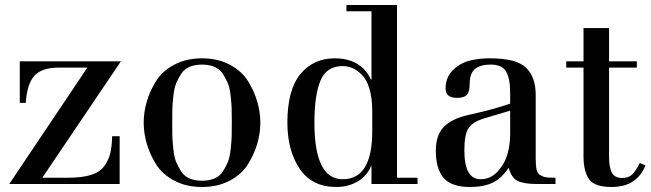

<svg xmlns="http://www.w3.org/2000/svg" viewBox="-20 -735 2599 767"><path d="M83 -324H59V-490H463L149 -25H251Q307 -25 343 -36Q379 -47 396.5 -71.5Q414 -96 420.5 -122.5Q427 -149 428 -191H458V0H17L329 -465H215Q147 -465 117.5 -432.5Q88 -400 83 -324Z M566 -162Q554 -204 554 -245Q554 -286 566 -328Q578 -370 603 -410.5Q628 -451 676 -476.5Q724 -502 787 -502Q850 -502 898 -476.5Q946 -451 971 -410.5Q996 -370 1008 -328Q1020 -286 1020 -245Q1020 -204 1008 -162Q996 -120 971 -79.5Q946 -39 898 -13.5Q850 12 787 12Q724 12 676 -13.5Q628 -39 603 -79.5Q578 -120 566 -162ZM668.5 -299.5Q668 -280 668 -245Q668 -210 668.5 -190.5Q669 -171 672.5 -139Q676 -107 683.5 -88.5Q691 -70 703.5 -50.5Q716 -31 737.5 -22Q759 -13 787 -13Q815 -13 836.5 -22Q858 -31 870.5 -50.5Q883 -70 890.5 -88.5Q898 -107 901.5 -139Q905 -171 905.5 -190.5Q906 -210 906 -245Q906 -280 905.5 -299.5Q905 -319 901.5 -351Q898 -383 890.5 -401.5Q883 -420 870.5 -439.5Q858 -459 836.5 -468Q815 -477 787 -477Q759 -477 737.5 -468Q716 -459 703.5 -439.5Q691 -420 683.5 -401.5Q676 -383 672.5 -351Q669 -319 668.5 -299.5Z M1464 0V-71H1462Q1446 -32 1408.5 -10Q1371 12 1324 12Q1226 12 1177 -61Q1128 -134 1128 -245Q1128 -376 1180 -439Q1232 -502 1317 -502Q1422 -502 1462 -417H1464V-690H1364V-715H1566V-25H1648V0ZM1467 -210V-292Q1467 -344 1455.5 -381.5Q1444 -419 1424.5 -437.5Q1405 -456 1386.5 -463.5Q1368 -471 1349 -471Q1284 -471 1260 -412.5Q1236 -354 1236 -245Q1236 -19 1349 -19Q1467 -19 1467 -210Z M1848 -275 1908 -289Q1965 -303 2018 -321V-363Q2018 -421 2002 -449Q1986 -477 1940 -477Q1899 -477 1877.5 -459.5Q1856 -442 1856 -396Q1856 -367 1844.5 -355.5Q1833 -344 1806 -344Q1760 -344 1760 -381Q1760 -426 1789 -454.5Q1818 -483 1855 -492.5Q1892 -502 1937 -502Q2043 -502 2081.5 -464.5Q2120 -427 2120 -356V-102Q2120 -74 2123.5 -58Q2127 -42 2139 -35Q2151 -28 2162.5 -26.5Q2174 -25 2199 -25V0H2123Q2074 0 2048.5 -12Q2023 -24 2012 -65Q1984 -22 1947.5 -5Q1911 12 1858 12Q1783 12 1752 -24.5Q1721 -61 1721 -133Q1721 -194 1752 -227Q1783 -260 1848 -275ZM2018 -293 1914 -262Q1868 -248 1851.5 -223Q1835 -198 1835 -134Q1835 -19 1900 -19Q1940 -19 1968.5 -50.5Q1997 -82 2007.5 -120.5Q2018 -159 2018 -197Z M2242 -465V-490H2311V-623H2413V-490H2524V-465H2413V-111Q2413 -65 2424.5 -44.5Q2436 -24 2466 -24Q2492 -24 2506.5 -39Q2521 -54 2536 -84L2559 -74L2550 -56Q2512 12 2424 12Q2354 12 2332.5 -20Q2311 -52 2311 -111V-465Z"/></svg>

Font: Justus
Style: Roman
Weight: 500
Version: Version 001.001